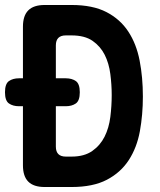

<svg xmlns="http://www.w3.org/2000/svg" viewBox="-20 -750 640 770"><path d="M159 0Q115 0 93.5 -21.5Q72 -43 72 -87V-324H56Q32 -324 16 -335Q0 -346 0 -380Q0 -414 16 -425Q32 -436 56 -436H72V-643Q72 -687 93.5 -708.5Q115 -730 159 -730H267Q352 -730 407 -701.5Q462 -673 494.5 -623.5Q527 -574 540 -507Q553 -440 553 -363Q553 -290 541 -224Q529 -158 496.5 -108Q464 -58 408.5 -29Q353 0 267 0ZM204 -162Q204 -142 214 -132Q224 -122 244 -122H267Q318 -122 350 -144.5Q382 -167 399.5 -202Q417 -237 422.5 -281Q428 -325 428 -369Q428 -410 422.5 -453Q417 -496 400 -530Q383 -564 351.5 -586Q320 -608 267 -608H244Q224 -608 214 -598Q204 -588 204 -568V-436H244Q268 -436 284 -425Q300 -414 300 -380Q300 -346 284 -335Q268 -324 244 -324H204Z"/></svg>

Font: Maple Mono NL
Style: Bold
Weight: 700
Monospace: yes
Designer: subframe7536
Version: Version 7.000